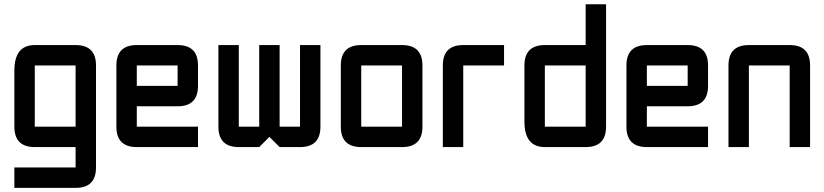

<svg xmlns="http://www.w3.org/2000/svg" viewBox="-20 -704 3946 919"><path d="M341.8 195.3H48.8V97.7H341.8V0H146.5Q48.8 0 48.8 -97.7V-366.2Q48.8 -488.3 146.5 -488.3H341.8Q439.5 -488.3 439.5 -390.6V97.7Q439.5 195.3 341.8 195.3ZM146.5 -97.7H341.8V-390.6H146.5Z M634.8 -488.3H830.1Q927.7 -488.3 927.7 -390.6V-293Q927.7 -195.3 830.1 -195.3H634.8V-97.7H927.7V0H634.8Q537.1 0 537.1 -97.7V-390.6Q537.1 -488.3 634.8 -488.3ZM830.1 -390.6H634.8V-293H830.1Z M1220.7 -488.3H1318.4V-97.7H1416V-488.3H1513.7V-97.7Q1513.7 0 1416 0H1318.4L1269.5 -48.8L1220.7 0H1123Q1025.4 0 1025.4 -97.7V-488.3H1123V-97.7H1220.7Z M1904.3 0H1709Q1611.3 0 1611.3 -97.7V-390.6Q1611.3 -488.3 1709 -488.3H1904.3Q2002 -488.3 2002 -390.6V-97.7Q2002 0 1904.3 0ZM1904.3 -97.7V-390.6H1709V-97.7Z M2197.3 -488.3H2392.6V-390.6H2197.3V0H2099.6V-390.6Q2099.6 -488.3 2197.3 -488.3Z M2880.9 -97.7Q2880.9 0 2783.2 0H2587.9Q2490.2 0 2490.2 -122.1V-390.6Q2490.2 -488.3 2587.9 -488.3H2783.2V-683.6H2880.9ZM2587.9 -97.7H2783.2V-390.6H2587.9Z M3076.2 -488.3H3271.5Q3369.1 -488.3 3369.1 -390.6V-293Q3369.1 -195.3 3271.5 -195.3H3076.2V-97.7H3369.1V0H3076.2Q2978.5 0 2978.5 -97.7V-390.6Q2978.5 -488.3 3076.2 -488.3ZM3271.5 -390.6H3076.2V-293H3271.5Z M3759.8 -390.6H3564.5V0H3466.8V-390.6Q3466.8 -488.3 3564.5 -488.3H3759.8Q3857.4 -488.3 3857.4 -390.6V0H3759.8Z"/></svg>

Font: BabelStone Runic Norse
Style: Regular
Weight: 400
Designer: Andrew West
Foundry: BabelStone
Version: Version 3.002 March 14, 2022